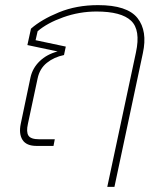

<svg xmlns="http://www.w3.org/2000/svg" viewBox="-20 -570 638 750"><path d="M399 160 511 -365Q530 -453 492 -489Q454 -525 357 -525Q290 -525 227 -502.5Q164 -480 127 -448L119 -413L237 -388L230 -355Q191 -347 163 -324.5Q135 -302 127 -264L89 -86Q82 -55 91 -40.5Q100 -26 133 -26H194L189 0H123Q83 0 68 -23.5Q53 -47 61 -86L99 -267Q107 -304 135 -331Q163 -358 205 -369L87 -394L101 -458Q142 -494 210.5 -522Q279 -550 363 -550Q477 -550 517 -499.5Q557 -449 538 -362L427 160Z"/></svg>

Font: Kanit Thin
Style: Italic
Weight: 250
Italic angle: -12°
Designer: Katatrad Team
Foundry: CadsonDemak
Version: Version 2.000; ttfautohint (v1.8.3)